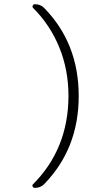

<svg xmlns="http://www.w3.org/2000/svg" viewBox="-20 -790 540 935"><path d="M149.4 125Q142.6 125 139.2 118.7Q135.7 112.3 140.6 107.4Q312.5 -64.5 313.5 -322.3Q313.5 -449.2 269 -558.6Q224.6 -668 140.6 -752Q136.7 -755.9 139.6 -762.7Q142.6 -769.5 149.4 -769.5Q176.8 -769.5 194.3 -752Q363.3 -580.1 363.3 -322.3Q363.3 -65.4 194.3 107.4Q176.8 125 149.4 125Z"/></svg>

Font: Rounded-X Mgen+ 1mn light
Style: Regular
Weight: 200
Designer: [Source Han Sans]
Ryoko NISHIZUKA  (kana & ideographs); Paul D. Hunt (Latin, Greek & Cyrillic); Wenlong ZHANG  (bopomofo
Version: Version 1.059.20150602